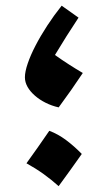

<svg xmlns="http://www.w3.org/2000/svg" viewBox="-20 -638 374 666"><path d="M183.5 -265.5Q206.4 -296.5 226.8 -325.6Q247.2 -354.8 267.2 -384.8Q241.7 -399.9 219.3 -414.3Q196.8 -428.7 170.6 -447.2Q189.9 -479.5 210.3 -511.7Q230.7 -544 252.4 -576.8L193.9 -618.3Q166.8 -584.3 143.6 -548.7Q120.4 -513.1 103.1 -479.6Q85.7 -446.1 76.1 -417.6Q66.4 -389.1 66.4 -369.7Q66.4 -352.9 75.5 -336.7Q84.7 -320.5 100.9 -306.4Q117 -292.2 138.2 -281.6Q159.4 -270.9 183.5 -265.5ZM151 -184.3Q131.7 -156.2 112.1 -128.2Q92.6 -100.1 71.8 -71.6Q103.2 -54.3 131 -34.4Q158.8 -14.4 183.4 7.7Q204.5 -20.9 224.4 -48.7Q244.4 -76.5 263.7 -104Q237.3 -131.1 209.2 -152.1Q181 -173.1 151 -184.3Z"/></svg>

Font: Pinar-VF
Style: Regular
Weight: 300
Designer: Amin Abedi
Version: Version 3.0